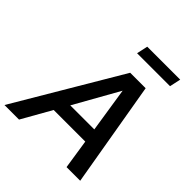

<svg xmlns="http://www.w3.org/2000/svg" viewBox="-284 -1047 1203 1203"><g transform="rotate(45 317.5 -445.5)"><path d="M-48 0 366 -700H503L623 0H502L472 -196H192L81 0ZM245 -290H458L412 -587ZM618 -891 602 -817H310L326 -891Z"/></g></svg>

Font: Red Hat Text Medium
Style: Italic
Weight: 500
Italic angle: -12°
Designer: Pentagram / MCKL
Foundry: Pentagram / MCKL
Version: Version 1.003; Red Hat Text Medium Italic